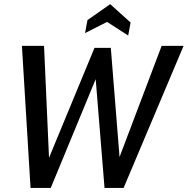

<svg xmlns="http://www.w3.org/2000/svg" viewBox="-20 -926 924 946"><path d="M130.5 0 88 -700H197L221.5 -148.5L445.5 -690H526L569 -152.5L776.5 -700H884.5L589 0H495L451.5 -536L230 0ZM611.5 -751 507.5 -818 399 -763 411 -827 523 -905.5 623.5 -815Z"/></svg>

Font: Cabin Condensed Medium
Style: Italic
Weight: 500
Width: 3
Italic angle: -10°
Designer: Pablo Impallari
Foundry: Pablo Impallari. http://www.impallari.com Igino Marini. http://www.ikern.com
Version: Version 3.001; ttfautohint (v1.8.3)